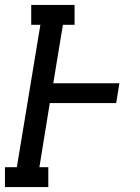

<svg xmlns="http://www.w3.org/2000/svg" viewBox="-44 -755 564 775"><path d="M-24 0V-80H24L119 -655H82V-735H257V-655H210L171 -419H438L425 -339H157L115 -80H151V0Z"/></svg>

Font: Iosevka Slab Medium Oblique
Style: Regular
Weight: 500
Italic angle: -9°
Monospace: yes
Designer: Belleve Invis
Foundry: Belleve Invis
Version: Version 11.1.1; ttfautohint (v1.8.3)